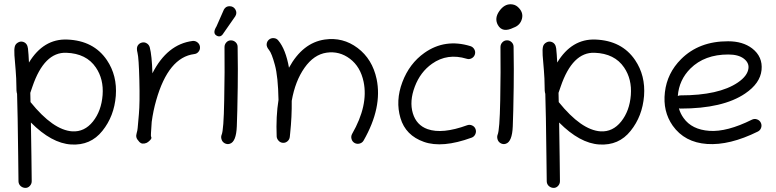

<svg xmlns="http://www.w3.org/2000/svg" viewBox="-20 -686 3727 922"><path d="M62 -235.4Q58.1 -246.1 58.6 -276.4Q58.6 -306.6 55.2 -348.6Q51.3 -390.6 49.3 -420.4Q47.4 -450.2 51.3 -463.4Q54.7 -475.6 67.4 -482.4Q79.1 -488.8 91.3 -484.9Q111.3 -478.5 114.3 -453.1Q117.2 -427.7 119.1 -385.7Q189 -500.5 302.7 -496.1Q429.7 -491.2 493.2 -397.5Q543.5 -323.2 536.1 -225.6Q528.3 -127.9 471.7 -57.6Q415 13.7 321.3 7.8Q227.5 2 128.4 -97.7Q129.4 -37.1 130.9 64.9L132.3 184.1Q132.3 197.3 123 207Q113.8 216.8 101.1 216.3Q88.4 215.8 78.6 207Q69.3 198.2 68.8 185.1L67.4 65.4Q64.9 -148.4 62 -235.4ZM126.5 -195.8Q234.9 -61.5 327.1 -55.2Q385.7 -51.8 426.3 -102.5Q466.8 -153.3 472.7 -229.5Q478.5 -305.7 440.4 -361.8Q395 -429.2 298.3 -432.6Q192.4 -436.5 135.7 -270Q128.9 -249.5 125.5 -240.2Q126 -218.8 126.5 -195.8Z M699.2 -458.5Q709.5 -418.9 711.9 -334Q782.7 -473.6 904.8 -489.3Q917.5 -490.7 928 -482.7Q938.5 -474.6 940.2 -461.7Q941.9 -448.7 933.8 -438.2Q925.8 -427.7 912.6 -426.3Q788.6 -410.6 730 -204.1Q715.8 -154.8 708.5 -100.6Q706.5 -63 705.1 -48.1Q703.6 -33.2 706.5 -27.3Q709.5 -21.5 700 -12Q690.4 -2.4 683.1 0.5Q661.6 8.8 649.4 -4.2Q637.2 -17.1 635 -26.6Q632.8 -36.1 636.5 -47.6Q640.1 -59.1 641.1 -71.5Q642.1 -84 647 -138.2Q651.9 -192.4 649.2 -300.5Q646.5 -408.7 640.4 -431.9Q634.3 -455.1 641.1 -466.6Q647.9 -478 660.6 -481.4Q673.3 -484.9 684.6 -478Q695.8 -471.2 699.2 -458.5Z M1055.2 -640.1Q1064.5 -656.7 1083 -656.2Q1101.6 -655.8 1110.6 -639.9Q1119.6 -624 1109.9 -607.9L1053.7 -527.3Q1040 -503.4 1019.8 -515.1Q999.5 -526.9 1019.5 -559.1ZM1083.5 4.4Q1070.8 8.3 1059.1 2Q1047.4 -4.4 1043.9 -16.6Q1040 -28.8 1044.4 -39.1Q1054.2 -61 1056.6 -203.1Q1059.6 -345.2 1058.1 -460Q1058.1 -472.7 1066.9 -482.4Q1075.7 -492.2 1088.9 -492.2Q1101.6 -492.2 1111.3 -483.4Q1121.1 -474.1 1121.1 -460.9Q1123 -345.2 1121.6 -267.6Q1120.1 -189.9 1119.6 -157.2Q1119.1 -124.5 1117.2 -79.6Q1114.3 -4.9 1083.5 4.4Z M1316.4 -491.7Q1352.1 -449.2 1367.7 -360.8Q1433.1 -480.5 1539.1 -496.1Q1626.5 -508.8 1697.3 -455.6Q1768.1 -402.3 1788.6 -306.2Q1816.9 -169.9 1726.1 -11.2Q1719.7 0 1706.8 3.4Q1693.8 6.8 1682.6 0.5Q1671.4 -5.9 1668 -18.8Q1664.6 -31.7 1670.9 -43Q1749.5 -180.2 1726.1 -293Q1710.9 -365.7 1660.4 -403.8Q1609.9 -441.9 1548.6 -433.1Q1487.3 -424.3 1442.4 -360.6Q1397.5 -296.9 1380.9 -201.7Q1381.8 -125.5 1373.5 -47.4L1371.6 -28.3Q1370.1 -15.6 1360.1 -7.3Q1350.1 1 1337.6 -0.2Q1325.2 -1.5 1317.1 -11Q1309.1 -20.5 1308.6 -30.8Q1304.7 -127.9 1317.4 -206.1Q1315.4 -317.9 1300 -374.3Q1284.7 -430.7 1272 -445.8Q1259.3 -460.9 1260.5 -474.1Q1261.7 -487.3 1271.5 -495.6Q1281.2 -503.9 1294.7 -502.9Q1308.1 -502 1316.4 -491.7Z M2221.2 -403.8Q2128.4 -432.1 2054.7 -379.9Q1998.5 -340.3 1971.9 -270Q1945.3 -199.7 1962.4 -142.3Q1979.5 -85 2033.2 -65.9Q2104 -41 2223.1 -84.5Q2235.4 -88.9 2247.3 -83.5Q2259.3 -78.1 2263.7 -65.9Q2268.1 -53.7 2262.5 -41.5Q2256.8 -29.3 2244.6 -24.9Q2104 26.4 2015.9 -4.6Q1927.7 -35.6 1903.1 -118.9Q1878.4 -202.1 1912.1 -291.5Q1945.8 -380.9 2018.1 -432.1Q2117.2 -502 2239.3 -464.4Q2251.5 -460.4 2257.8 -449Q2264.2 -437.5 2260.5 -425Q2256.8 -412.6 2245.1 -406.2Q2233.4 -399.9 2221.2 -403.8Z M2433.1 -665.5Q2452.1 -665 2465.3 -653.8Q2494.6 -628.4 2486.6 -596.4Q2478.5 -564.5 2446.3 -553.2Q2392.6 -526.4 2370.6 -566.4Q2353.5 -598.1 2377.4 -632.3Q2401.4 -666.5 2433.1 -665.5ZM2408.7 4.4Q2396 8.3 2384.5 2Q2373 -4.4 2369.4 -16.6Q2365.7 -28.8 2369.6 -39.1Q2379.4 -61 2382.1 -203.1Q2384.8 -345.2 2383.3 -460Q2383.3 -473.1 2392.3 -482.7Q2401.4 -492.2 2414.3 -492.4Q2427.2 -492.7 2436.8 -483.4Q2446.3 -474.1 2446.3 -460.9Q2448.2 -345.2 2446.8 -267.6Q2445.3 -189.9 2444.8 -157.2Q2444.3 -124.5 2442.4 -79.6Q2439.5 -4.9 2408.7 4.4Z M2598.6 -235.4Q2594.7 -246.1 2595.2 -276.4Q2595.2 -306.6 2591.8 -348.6Q2587.9 -390.6 2585.9 -420.4Q2584 -450.2 2587.9 -463.4Q2591.3 -475.6 2604 -482.4Q2615.7 -488.8 2627.9 -484.9Q2647.9 -478.5 2650.9 -453.1Q2653.8 -427.7 2655.8 -385.7Q2725.6 -500.5 2839.4 -496.1Q2966.3 -491.2 3029.8 -397.5Q3080.1 -323.2 3072.8 -225.6Q3064.9 -127.9 3008.3 -57.6Q2951.7 13.7 2857.9 7.8Q2764.2 2 2665 -97.7Q2666 -37.1 2667.5 64.9L2668.9 184.1Q2668.9 197.3 2659.7 207Q2650.4 216.8 2637.7 216.3Q2625 215.8 2615.2 207Q2606 198.2 2605.5 185.1L2604 65.4Q2601.6 -148.4 2598.6 -235.4ZM2663.1 -195.8Q2771.5 -61.5 2863.8 -55.2Q2922.4 -51.8 2962.9 -102.5Q3003.4 -153.3 3009.3 -229.5Q3015.1 -305.7 2977.1 -361.8Q2931.6 -429.2 2835 -432.6Q2729 -436.5 2672.4 -270Q2665.5 -249.5 2662.1 -240.2Q2662.6 -218.8 2663.1 -195.8Z M3240.2 -165.5Q3247.1 -140.6 3262.7 -119.1Q3302.2 -63.5 3386.7 -57.6Q3471.2 -51.8 3590.8 -111.3Q3602.5 -117.2 3615.2 -112.8Q3627.9 -108.4 3633.5 -96.7Q3639.2 -85 3635 -72.5Q3630.9 -60.1 3619.1 -54.2Q3483.9 12.7 3375.7 5.4Q3267.6 -2 3210.4 -82.5Q3162.1 -151.4 3172.9 -243.2Q3183.6 -335 3250.5 -401.9Q3336.9 -488.3 3476.6 -487.8Q3546.9 -487.8 3591.8 -453.6Q3643.6 -413.6 3637 -349.6Q3630.4 -285.6 3558.1 -236.8Q3451.7 -164.6 3248 -164.6Q3244.1 -164.6 3240.2 -165.5ZM3234.9 -225.1Q3241.2 -228 3248 -228Q3432.1 -228 3522.9 -289.6Q3570.3 -321.8 3574.2 -358.4Q3577.1 -385.3 3551.3 -404.8Q3525.4 -424.3 3477.1 -424.3Q3363.3 -424.3 3295.4 -356.9Q3240.7 -302.2 3234.9 -225.1Z"/></svg>

Font: Chilanka
Style: Regular
Weight: 400
Designer: Santhosh Thottingal <santhosh.thottingal@gmail.com>
Foundry: Swathanthra Malayalam Computing(SMC)
Version: Version 1.3; 20181103